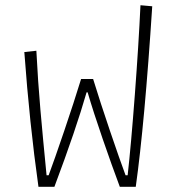

<svg xmlns="http://www.w3.org/2000/svg" viewBox="-20 -714 671 734"><path d="M73 -515 119 -520Q125 -402 134.5 -294Q144 -186 158 -44H166Q188 -103 225.5 -213.5Q263 -324 290 -412H336Q363 -324 400.5 -213.5Q438 -103 460 -44H468Q481 -160 495.5 -352Q510 -544 517 -694L562 -690Q533 -243 499 0H438Q408 -80 372.5 -183Q337 -286 315 -361H311Q271 -221 188 0H127Q93 -241 73 -515Z"/></svg>

Font: Athiti Light
Style: Regular
Weight: 300
Designer: CadsonDemak Team
Foundry: CadsonDemak
Version: Version 1.032